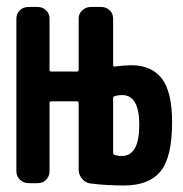

<svg xmlns="http://www.w3.org/2000/svg" viewBox="-20 -540 540 566"><path d="M313.5 -251V-89.8Q313.5 -85 318.4 -83Q328.1 -80.1 338.9 -80.1Q390.6 -80.1 390.6 -171.9Q390.6 -259.8 339.8 -259.8Q328.1 -259.8 318.4 -256.8Q313.5 -254.9 313.5 -251ZM64.5 0Q49.8 0 39.1 -9.8Q28.3 -19.5 28.3 -35.2V-485.4Q28.3 -500 38.6 -509.8Q48.8 -519.5 64.5 -519.5H90.8Q105.5 -519.5 115.7 -509.8Q126 -500 126 -485.4V-334Q126 -329.1 130.9 -329.1H207Q211.9 -329.1 211.9 -334V-485.4Q211.9 -500 222.7 -509.8Q233.4 -519.5 248 -519.5H278.3Q293 -519.5 303.2 -509.8Q313.5 -500 313.5 -485.4V-347.7Q313.5 -343.8 318.4 -343.8Q348.6 -347.7 366.2 -347.7Q426.8 -347.7 457 -308.6Q487.3 -269.5 487.3 -179.7Q487.3 -76.2 453.1 -34.7Q418.9 6.8 345.7 6.8Q293.9 6.8 248 1Q233.4 0 222.7 -12.2Q211.9 -24.4 211.9 -39.1V-236.3Q211.9 -241.2 207 -241.2H130.9Q126 -241.2 126 -236.3V-35.2Q126 -20.5 116.2 -10.3Q106.4 0 90.8 0Z"/></svg>

Font: Rounded-L Mgen+ 1m medium
Style: Regular
Weight: 500
Designer: [Source Han Sans]
Ryoko NISHIZUKA  (kana & ideographs); Paul D. Hunt (Latin, Greek & Cyrillic); Wenlong ZHANG  (bopomofo
Version: Version 1.059.20150602